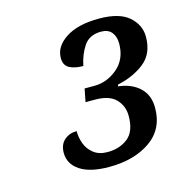

<svg xmlns="http://www.w3.org/2000/svg" viewBox="-75 -894 560 584"><g transform="rotate(-15 205.0 -602.0)"><path d="M200 -380Q140 -380 108.5 -401Q77 -422 77 -457Q77 -483 93 -497Q109 -511 132 -511Q132 -491 139 -471.5Q146 -452 163 -438.5Q180 -425 207 -425Q245 -425 271 -445.5Q297 -466 297 -515Q297 -546 276.5 -567.5Q256 -589 211 -589H181L189 -630H220Q260 -630 293 -658Q326 -686 326 -735Q326 -757 315 -770.5Q304 -784 282 -784Q245 -784 227.5 -758Q210 -732 203 -697Q176 -697 159.5 -706Q143 -715 143 -738Q143 -774 181 -799Q219 -824 286 -824Q350 -824 380 -797.5Q410 -771 410 -734Q410 -681 375.5 -653.5Q341 -626 290 -615L289 -610Q331 -605 356 -581.5Q381 -558 381 -518Q381 -451 330 -415.5Q279 -380 200 -380Z"/></g></svg>

Font: Noto Serif SemiCondensed
Style: Italic
Weight: 400
Width: 4
Italic angle: -12°
Designer: Monotype Design Team
Foundry: Monotype Imaging Inc.
Version: Version 2.013